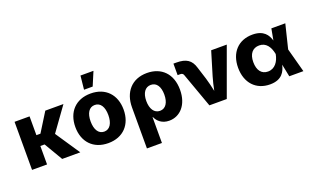

<svg xmlns="http://www.w3.org/2000/svg" viewBox="-97 -1308 3359 2049"><g transform="rotate(-20 1583.0 -283.0)"><path d="M226.6 -545.9H56.2V0H226.6V-209.5H274.9L398.4 0H604L418 -277.3L611.3 -545.9H405.3L272.5 -332.5H226.6Z M920.9 10.3C1091.3 10.3 1194.8 -103 1194.8 -271C1194.8 -439.5 1091.3 -552.7 920.9 -552.7C750 -552.7 646.5 -439.5 646.5 -271C646.5 -103 750 10.3 920.9 10.3ZM920.9 -120.1C855.5 -120.1 820.3 -181.2 820.3 -272C820.3 -363.3 855.5 -422.4 920.9 -422.4C986.3 -422.4 1021.5 -363.3 1021.5 -272C1021.5 -181.2 986.3 -120.1 920.9 -120.1ZM870.1 -614.3H968.3L1033.7 -769.5H886.2Z M1286.6 204.1H1457V-88.4H1460.9C1482.4 -39.1 1530.8 7.8 1613.8 7.8C1735.4 7.8 1833 -92.3 1833 -264.2C1833 -446.8 1723.1 -552.7 1560.1 -552.7C1386.7 -552.7 1286.6 -433.6 1286.6 -261.7ZM1556.2 -125C1491.2 -125 1453.1 -184.1 1453.1 -273.4C1453.1 -363.8 1491.7 -419.4 1556.6 -419.4C1622.6 -419.4 1657.7 -361.3 1657.7 -273.4C1657.7 -183.6 1621.6 -125 1556.2 -125Z M2070.3 0H2267.6L2466.3 -545.9H2289.1L2208.5 -278.8C2193.8 -229.5 2182.6 -180.2 2171.9 -127.4C2160.6 -180.2 2148.9 -229.5 2134.3 -278.8L2089.8 -419.4C2062.5 -513.2 2005.9 -549.8 1894.5 -549.8H1861.8V-418.9H1892.6C1911.1 -418.9 1922.4 -411.6 1928.2 -396Z M2757.3 11.7C2894.5 11.7 2932.1 -70.8 2948.7 -142.1L2977.5 0H3137.7L3064 -272.9L3130.9 -545.9H2972.7L2948.7 -416.5C2929.7 -483.4 2885.7 -552.7 2758.3 -552.7C2598.1 -552.7 2495.1 -442.9 2495.1 -271.5C2495.1 -99.6 2598.1 11.7 2757.3 11.7ZM2922.4 -272.9V-271.5C2907.7 -192.4 2862.3 -125 2782.7 -125C2710.4 -125 2668 -179.2 2668 -272.5C2668 -365.7 2711.9 -419.4 2787.1 -419.4C2864.3 -419.4 2905.8 -358.9 2922.4 -274.4Z"/></g></svg>

Font: Inter ExtraBold
Style: Regular
Weight: 800
Designer: Rasmus Andersson
Foundry: rsms
Version: Version 4.001;git-9221beed3